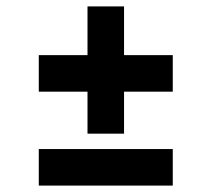

<svg xmlns="http://www.w3.org/2000/svg" viewBox="-20 -579 660 599"><path d="M101 -407H253V-559H367V-407H519V-293H367V-162H253V-293H101ZM101 -114H519V0H101Z"/></svg>

Font: Space Grotesk Variable
Style: Regular
Weight: 400
Designer: Florian Karsten (Space Grotesk), Colophon Foundry (Space Mono)
Foundry: Florian Karsten
Version: Version 1.106